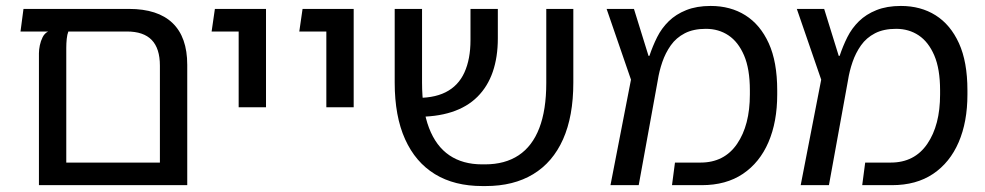

<svg xmlns="http://www.w3.org/2000/svg" viewBox="-20 -623 3314 646"><path d="M414 -593Q511 -593 560.5 -545.5Q610 -498 610 -405V0H111V-444Q111 -456 114 -470.5Q117 -485 123.5 -498Q130 -511 142 -517H49L59 -593ZM518 -76V-402Q518 -460 490.5 -488.5Q463 -517 407 -517H210Q206 -507 204.5 -492Q203 -477 203 -462V-76Z M783 -262V-593H875V-262ZM692 -517 703 -593H835V-517Z M1078 -262V-593H1170V-262ZM987 -517 998 -593H1130V-517Z M1603 3Q1509 3 1443.5 -37Q1378 -77 1343 -154.5Q1308 -232 1308 -345V-593H1400V-345Q1400 -254 1423.5 -192.5Q1447 -131 1492 -100.5Q1537 -70 1602 -70H1612Q1679 -70 1725 -100.5Q1771 -131 1794.5 -192Q1818 -253 1818 -344V-593H1909V-345Q1909 -232 1874.5 -154.5Q1840 -77 1774 -37Q1708 3 1614 3ZM1376 -230 1369 -294Q1436 -291 1479 -312.5Q1522 -334 1542.5 -379Q1563 -424 1563 -488V-593H1655V-494Q1655 -431 1638 -381.5Q1621 -332 1586.5 -297.5Q1552 -263 1499.5 -246Q1447 -229 1376 -230Z M2034 0 2103 -355 2021 -593H2113L2162 -435H2165Q2176 -468 2191 -498Q2206 -528 2230 -551.5Q2254 -575 2289 -589Q2324 -603 2371 -603Q2438 -603 2488 -571.5Q2538 -540 2566.5 -477.5Q2595 -415 2595 -319V-305Q2595 -213 2565.5 -144.5Q2536 -76 2479.5 -38Q2423 0 2341 0H2241L2251 -76H2337Q2417 -76 2460 -139Q2503 -202 2503 -305V-319Q2503 -391 2483.5 -436.5Q2464 -482 2431 -504Q2398 -526 2355 -526Q2313 -526 2284 -511Q2255 -496 2237 -470.5Q2219 -445 2208.5 -414.5Q2198 -384 2193 -352L2129 0Z M2674 0 2743 -355 2661 -593H2753L2802 -435H2805Q2816 -468 2831 -498Q2846 -528 2870 -551.5Q2894 -575 2929 -589Q2964 -603 3011 -603Q3078 -603 3128 -571.5Q3178 -540 3206.5 -477.5Q3235 -415 3235 -319V-305Q3235 -213 3205.5 -144.5Q3176 -76 3119.5 -38Q3063 0 2981 0H2881L2891 -76H2977Q3057 -76 3100 -139Q3143 -202 3143 -305V-319Q3143 -391 3123.5 -436.5Q3104 -482 3071 -504Q3038 -526 2995 -526Q2953 -526 2924 -511Q2895 -496 2877 -470.5Q2859 -445 2848.5 -414.5Q2838 -384 2833 -352L2769 0Z"/></svg>

Font: Noto Sans Hebrew Thin
Style: Regular
Weight: 400
Version: Version 3.001